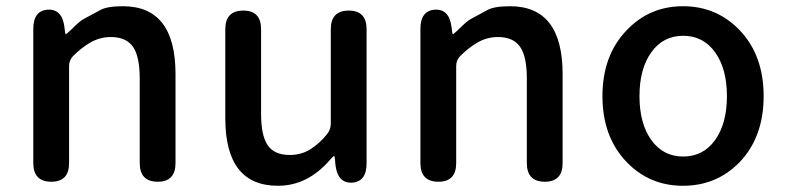

<svg xmlns="http://www.w3.org/2000/svg" viewBox="-20 -584 2522 617"><path d="M145 0Q87 0 87 -60V-491Q87 -550 134 -553Q180 -555 187 -497L189 -481Q190 -474 191.5 -474Q193 -474 206 -486Q237 -517 249 -523Q275 -537 301 -551Q323 -564 375 -564Q544 -564 544 -346V-60Q544 0 487 0Q429 0 429 -60V-332Q429 -403 407 -434Q385 -465 336 -465Q300 -465 268 -446Q241 -430 214 -403Q202 -390 202 -372V-60Q202 0 145 0Z M873 13Q704 13 704 -204V-490Q704 -550 762 -550Q819 -550 819 -490V-218Q819 -148 840.5 -117Q862 -86 911 -86Q949 -86 978.5 -105Q1008 -124 1031 -153Q1043 -168 1043 -187V-490Q1043 -550 1101 -550Q1158 -550 1158 -490V-59Q1158 0 1111 3Q1065 5 1058 -54L1056 -76Q1055 -83 1053.5 -83Q1052 -83 1041 -71Q969 13 873 13Z M1389 0Q1331 0 1331 -60V-491Q1331 -550 1378 -553Q1424 -555 1431 -497L1433 -481Q1434 -474 1435.5 -474Q1437 -474 1450 -486Q1481 -517 1493 -523Q1519 -537 1545 -551Q1567 -564 1619 -564Q1788 -564 1788 -346V-60Q1788 0 1731 0Q1673 0 1673 -60V-332Q1673 -403 1651 -434Q1629 -465 1580 -465Q1544 -465 1512 -446Q1485 -430 1458 -403Q1446 -390 1446 -372V-60Q1446 0 1389 0Z M1995 -62Q1916 -143 1916 -275Q1916 -407 1995 -488Q2068 -564 2175 -564Q2282 -564 2356 -488Q2434 -407 2434 -275Q2434 -143 2356 -62Q2282 13 2175 13Q2068 13 1995 -62ZM2073 -134Q2111 -81 2175.5 -81Q2240 -81 2278 -134Q2316 -187 2316 -275Q2316 -363 2278 -416Q2240 -469 2175.5 -469Q2111 -469 2073 -416Q2035 -363 2035 -275Q2035 -187 2073 -134Z"/></svg>

Font: Resource Han Rounded JP Medium
Style: Regular
Weight: 500
Designer: Cyano Hao (round all glyphs); Ryoko NISHIZUKA 西塚涼子 (kana, bopomofo & ideographs); Paul D. Hunt (Latin, Greek & Cyrillic)
Foundry: Cyano Hao
Version: 0.990